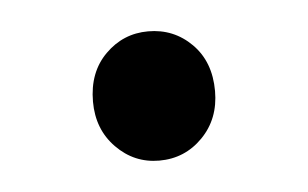

<svg xmlns="http://www.w3.org/2000/svg" viewBox="-27 -160 332 207"><g transform="rotate(-5 139.0 -56.0)"><path d="M138.8 13.4Q111.7 13.4 92.4 -6.3Q73 -26 73 -56.1Q73 -87.9 92.4 -107.2Q111.7 -126.5 138.8 -126.5Q166.5 -126.5 185.8 -107.2Q205.1 -87.9 205.1 -56.1Q205.1 -26 185.8 -6.3Q166.5 13.4 138.8 13.4Z"/></g></svg>

Font: Shanggu Sans SC VF
Style: Regular
Weight: 250
Designer: GuiWonder
Version: Version 1.021